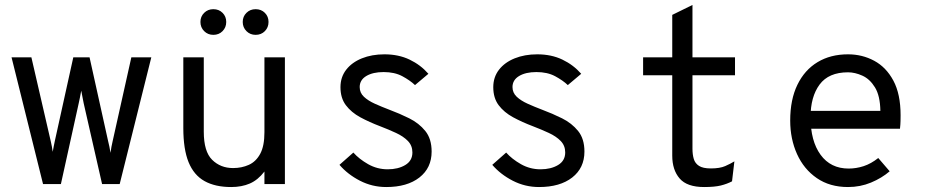

<svg xmlns="http://www.w3.org/2000/svg" viewBox="-20 -742 3736 774"><path d="M153.5 0 26.5 -511H106.5L185 -171Q187 -162.5 189 -151.8Q191 -141 192.5 -130Q195 -143.5 196.8 -153.2Q198.5 -163 201 -173.5L275.5 -511H341L416 -172.5Q418.5 -162.5 421 -150.8Q423.5 -139 425.5 -126Q427 -138.5 429.2 -149.8Q431.5 -161 434 -172.5L509.5 -511H590L462.5 0H391.5L317.5 -325Q315.5 -335 312.8 -349Q310 -363 307.5 -376.5Q305 -362 302.2 -348.8Q299.5 -335.5 297.5 -326.5L225.5 0Z M912 12Q847.5 12 804.5 -12Q761.5 -36 740.2 -88.2Q719 -140.5 719 -225.5V-511H801.5V-211Q801.5 -131 835.2 -97.8Q869 -64.5 919.5 -64.5Q954.5 -64.5 983.2 -77.5Q1012 -90.5 1029 -122Q1046 -153.5 1046 -209V-511H1128.5V0H1046V-50.5Q1020 -16.5 987.2 -2.2Q954.5 12 912 12ZM840 -601.5Q818 -601.5 803 -616.5Q788 -631.5 788 -653.5Q788 -675.5 803 -690.2Q818 -705 840 -705Q862.5 -705 877.2 -690.2Q892 -675.5 892 -653.5Q892 -631.5 877.2 -616.5Q862.5 -601.5 840 -601.5ZM1010.5 -601.5Q988.5 -601.5 973.5 -616.5Q958.5 -631.5 958.5 -653.5Q958.5 -675.5 973.5 -690.2Q988.5 -705 1010.5 -705Q1033 -705 1047.8 -690.2Q1062.5 -675.5 1062.5 -653.5Q1062.5 -631.5 1047.8 -616.5Q1033 -601.5 1010.5 -601.5Z M1537 12Q1480.5 12 1431 -13.5Q1381.5 -39 1348.5 -77.5L1404.5 -127Q1427.5 -101 1464 -80.2Q1500.5 -59.5 1543 -59.5Q1585 -59.5 1613.8 -76.8Q1642.5 -94 1642.5 -127.5Q1642.5 -155 1624.2 -173.8Q1606 -192.5 1576.2 -206.2Q1546.5 -220 1512.5 -233Q1469 -249.5 1432.5 -269.2Q1396 -289 1374.2 -318Q1352.5 -347 1352.5 -390.5Q1352.5 -431 1375.5 -460.8Q1398.5 -490.5 1438.8 -506.8Q1479 -523 1530 -523Q1586.5 -523 1631 -501.8Q1675.5 -480.5 1707 -444.5L1653 -399Q1633 -418 1601.8 -434.8Q1570.5 -451.5 1526.5 -451.5Q1483 -451.5 1456.5 -435.5Q1430 -419.5 1430 -391Q1430 -368 1447 -352Q1464 -336 1491.2 -323.8Q1518.5 -311.5 1550 -299.5Q1590.5 -284.5 1629.8 -265Q1669 -245.5 1694.5 -214Q1720 -182.5 1720 -131Q1720 -65 1670.8 -26.5Q1621.5 12 1537 12Z M2153 12Q2096.5 12 2047 -13.5Q1997.5 -39 1964.5 -77.5L2020.5 -127Q2043.5 -101 2080 -80.2Q2116.5 -59.5 2159 -59.5Q2201 -59.5 2229.8 -76.8Q2258.5 -94 2258.5 -127.5Q2258.5 -155 2240.2 -173.8Q2222 -192.5 2192.2 -206.2Q2162.5 -220 2128.5 -233Q2085 -249.5 2048.5 -269.2Q2012 -289 1990.2 -318Q1968.5 -347 1968.5 -390.5Q1968.5 -431 1991.5 -460.8Q2014.5 -490.5 2054.8 -506.8Q2095 -523 2146 -523Q2202.5 -523 2247 -501.8Q2291.5 -480.5 2323 -444.5L2269 -399Q2249 -418 2217.8 -434.8Q2186.5 -451.5 2142.5 -451.5Q2099 -451.5 2072.5 -435.5Q2046 -419.5 2046 -391Q2046 -368 2063 -352Q2080 -336 2107.2 -323.8Q2134.5 -311.5 2166 -299.5Q2206.5 -284.5 2245.8 -265Q2285 -245.5 2310.5 -214Q2336 -182.5 2336 -131Q2336 -65 2286.8 -26.5Q2237.5 12 2153 12Z M2818.5 12Q2749.5 12 2719.8 -22.5Q2690 -57 2690 -114.5V-438.5H2572.5V-511H2690V-682L2771.5 -722V-511H2943V-438.5H2771.5V-142.5Q2771.5 -119 2776.8 -101.2Q2782 -83.5 2798 -73.2Q2814 -63 2845.5 -63Q2882 -63 2903.5 -72.5Q2925 -82 2940.5 -91.5L2931 -11Q2911 -0.5 2885.8 5.8Q2860.5 12 2818.5 12Z M3398.5 12Q3325 12 3272.8 -24Q3220.5 -60 3193 -121Q3165.5 -182 3165.5 -256Q3165.5 -340.5 3194.5 -400.2Q3223.5 -460 3275.8 -491.5Q3328 -523 3398.5 -523Q3456 -523 3504.2 -497Q3552.5 -471 3581.5 -416.8Q3610.5 -362.5 3610.5 -277.5Q3610.5 -268 3610.2 -254.2Q3610 -240.5 3608 -223H3229.5V-295H3529Q3528 -356 3507.2 -389.8Q3486.5 -423.5 3456.5 -437Q3426.5 -450.5 3398.5 -450.5Q3320.5 -450.5 3284 -401.2Q3247.5 -352 3247.5 -269.5Q3247.5 -173.5 3288 -118Q3328.5 -62.5 3401 -62.5Q3431.5 -62.5 3461.5 -72.2Q3491.5 -82 3520.5 -105L3566.5 -51.5Q3534.5 -24 3491.2 -6Q3448 12 3398.5 12Z"/></svg>

Font: Overpass Mono Light
Style: Regular
Weight: 400
Monospace: yes
Version: Version 4.000